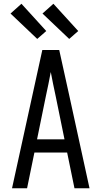

<svg xmlns="http://www.w3.org/2000/svg" viewBox="-20 -1001 540 1021"><path d="M44 0 205 -735H295L349 -490L456 0H376L337 -190H163L124 0ZM323 -260 276 -490Q269 -522 262.5 -554Q256 -586 250 -618Q244 -586 237.5 -554Q231 -522 224 -490L177 -260ZM348 -794 206 -929 264 -981 396 -836ZM178 -794 36 -929 94 -981 226 -836Z"/></svg>

Font: Iosevka SS18
Style: Regular
Weight: 400
Monospace: yes
Designer: Belleve Invis
Foundry: Belleve Invis
Version: Version 25.1.1; ttfautohint (v1.8.4)